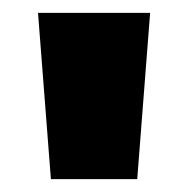

<svg xmlns="http://www.w3.org/2000/svg" viewBox="-20 -978 292 298"><path d="M59 -700 39 -958H213L193 -700Z"/></svg>

Font: Noto Sans Khmer UI ExtraCondensed Black
Style: Regular
Weight: 900
Width: 2
Designer: Danh Hong and the Monotype Design Team
Foundry: Monotype Imaging Inc.
Version: Version 2.002; ttfautohint (v1.8.4.7-5d5b)